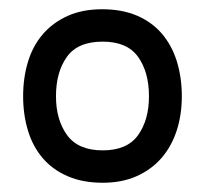

<svg xmlns="http://www.w3.org/2000/svg" viewBox="-20 -840 468 415"><path d="M373 -632Q373 -592 362 -558Q351 -524 329.5 -499Q308 -474 276 -459.5Q244 -445 202 -445Q159 -445 126.5 -459Q94 -473 72.5 -498Q51 -523 40.5 -557.5Q30 -592 30 -632Q30 -672 40.5 -706.5Q51 -741 72.5 -766Q94 -791 126 -805.5Q158 -820 201 -820Q244 -820 276.5 -806Q309 -792 330.5 -766.5Q352 -741 362.5 -706.5Q373 -672 373 -632ZM302 -632Q302 -684 278.5 -717Q255 -750 202 -750Q148 -750 124.5 -717Q101 -684 101 -632Q101 -581 125 -548Q149 -515 202 -515Q255 -515 278.5 -548Q302 -581 302 -632Z"/></svg>

Font: TypoPRO Sinkin Sans
Style: 400 Regular
Weight: 400
Designer: Keith Bates
Foundry: K-Type
Version: Sinkin Sans (version 1.0)  by Keith Bates   •   © 2014   www